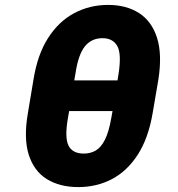

<svg xmlns="http://www.w3.org/2000/svg" viewBox="-20 -759 733 789"><path d="M630.9 -432.6 607.4 -294.9Q589.8 -190.9 546.1 -123.3Q502.4 -55.7 439.7 -22.9Q377 9.8 301.8 9.8Q225.6 9.8 172.6 -22.9Q119.6 -55.7 98.1 -123.3Q76.7 -190.9 94.7 -294.9L117.7 -432.6Q134.3 -535.6 178 -603.5Q221.7 -671.4 285.2 -705.1Q348.6 -738.8 424.3 -738.8Q499 -738.8 551.3 -705.3Q603.5 -671.9 625.2 -604Q647 -536.1 630.9 -432.6ZM437.5 -274.9 442.4 -302.7H264.2L259.3 -274.9Q245.1 -193.8 261.5 -160.9Q277.8 -127.9 324.7 -127.9Q351.6 -127.9 373.3 -140.4Q395 -152.8 411.1 -184.6Q427.2 -216.3 437.5 -274.9ZM285.2 -428.7H462.9L467.3 -456.1Q480 -539.6 461.4 -570.8Q442.9 -602.1 401.4 -602.1Q355.5 -602.1 328.4 -567.9Q301.3 -533.7 290 -456.1Z"/></svg>

Font: Inter Extra Bold
Style: Italic
Weight: 800
Italic angle: -9.39999°
Designer: Rasmus Andersson
Foundry: rsms
Version: Version 4.000;git-3c8e0fc